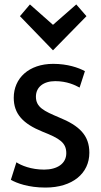

<svg xmlns="http://www.w3.org/2000/svg" viewBox="-20 -832 454 866"><path d="M115 -812 219 -720 324 -812 370 -759 219 -605 70 -759ZM383 -143C383 -50 307 14 185 14C108 14 55 -6 29 -21L54 -100C75 -86 120 -67 179 -67C238 -67 279 -94 279 -141C279 -189 248 -208 172 -238C83 -274 42 -319 42 -391C42 -479 110 -544 220 -544C284 -544 334 -527 363 -511C359 -499 343 -449 339 -437C319 -448 282 -466 229 -466C176 -466 142 -439 142 -396C142 -348 179 -331 245 -303C339 -265 383 -221 383 -143Z"/></svg>

Font: Repo Medium
Style: Regular
Weight: 500
Designer: Stefan Peev
Foundry: Context Ltd
Version: Version 1.502